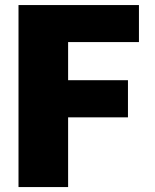

<svg xmlns="http://www.w3.org/2000/svg" viewBox="-20 -758 628 778"><path d="M498.5 -282.5H256V0H55V-737.5H543V-587.5H256V-433H498.5Z"/></svg>

Font: Epilogue Black
Style: Regular
Weight: 900
Designer: Tyler Finck
Foundry: Etcetera Type Co
Version: Version 2.111; ttfautohint (v1.8.3)